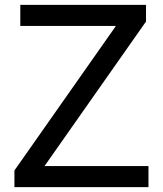

<svg xmlns="http://www.w3.org/2000/svg" viewBox="-20 -765 665 785"><path d="M162 -86H587V0H39V-68L454 -659H63V-745H577V-677Z"/></svg>

Font: Plus Jakarta Text
Style: Regular
Weight: 400
Designer: Gumpita Rahayu
Foundry: Tokotype Studio
Version: Version 1.000